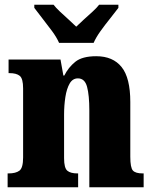

<svg xmlns="http://www.w3.org/2000/svg" viewBox="-20 -786 644 806"><path d="M12 0V-58H16Q46 -58 61.5 -69.5Q77 -81 77 -125V-415Q77 -456 63 -467.5Q49 -479 20 -479H16V-536H234L246 -469H250Q267 -503 296 -526.5Q325 -550 384 -550Q454 -550 490.5 -504.5Q527 -459 527 -358V-128Q527 -82 538 -70Q549 -58 579 -58H583V0H355V-323Q355 -386 345.5 -421.5Q336 -457 307 -457Q285 -457 272.5 -435.5Q260 -414 254.5 -379Q249 -344 249 -305V-122Q249 -81 262.5 -69.5Q276 -58 305 -58H308V0ZM228 -606Q218 -629 198.5 -655.5Q179 -682 158.5 -708Q138 -734 124 -753V-766H205Q214 -754 231.5 -737.5Q249 -721 268 -704Q287 -687 300 -674Q313 -687 332 -704Q351 -721 369 -737.5Q387 -754 396 -766H477V-753Q463 -734 442 -708Q421 -682 402 -655.5Q383 -629 373 -606Z"/></svg>

Font: Noto Serif Tamil Condensed Black
Style: Italic
Weight: 900
Width: 3
Italic angle: -12°
Designer: Indian Type Foundry, Tom Grace, and the Monotype Design Team
Foundry: Monotype Imaging Inc.
Version: Version 2.003; ttfautohint (v1.8.4.7-5d5b)